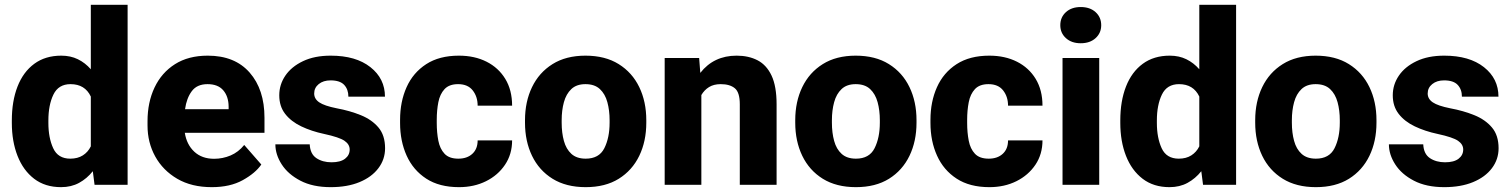

<svg xmlns="http://www.w3.org/2000/svg" viewBox="-20 -770 6298 800"><path d="M29.3 -257.8V-268.1Q29.3 -348.6 53 -409.4Q76.7 -470.2 122.8 -504.2Q168.9 -538.1 235.4 -538.1Q273.9 -538.1 304.4 -523.2Q335 -508.3 358.4 -481.4V-750H511.7V0H374L366.7 -56.6Q342.3 -25.9 309.6 -8.1Q276.9 9.8 234.4 9.8Q168 9.8 122.3 -25.1Q76.7 -60.1 53 -120.6Q29.3 -181.2 29.3 -257.8ZM181.6 -268.1V-257.8Q181.6 -195.8 201.7 -152.3Q221.7 -108.9 272.9 -108.9Q303.7 -108.9 325.2 -122.6Q346.7 -136.2 358.4 -160.2V-367.7Q334 -419.4 273.9 -419.4Q223.6 -419.4 202.6 -376Q181.6 -332.5 181.6 -268.1Z M862.3 9.8Q778.3 9.8 718.5 -25.1Q658.7 -60.1 626.7 -118.2Q594.7 -176.3 594.7 -246.6V-265.1Q594.7 -343.8 624 -405.5Q653.3 -467.3 709.2 -502.7Q765.1 -538.1 845.7 -538.1Q958.5 -538.1 1020.3 -467.5Q1082 -397 1082 -279.3V-216.8H750Q757.8 -167.5 789.6 -137.9Q821.3 -108.4 872.1 -108.4Q908.2 -108.4 940.9 -122.3Q973.6 -136.2 997.6 -166L1068.8 -84.5Q1044.4 -48.8 991.7 -19.5Q939 9.8 862.3 9.8ZM844.7 -419.4Q800.8 -419.4 779.1 -390.1Q757.3 -360.8 751 -314.9H932.6V-326.7Q932.1 -368.2 910.2 -393.8Q888.2 -419.4 844.7 -419.4Z M1437 -147Q1437 -168.5 1415.5 -183.3Q1394 -198.2 1330.6 -211.9Q1277.8 -223.1 1235.4 -243.4Q1192.9 -263.7 1168.2 -295.4Q1143.6 -327.1 1143.6 -373Q1143.6 -417.5 1168.9 -454.8Q1194.3 -492.2 1242.4 -515.1Q1290.5 -538.1 1357.9 -538.1Q1462.9 -538.1 1523.4 -490.2Q1584 -442.4 1584 -367.2H1431.6Q1431.6 -397.5 1414.1 -416.3Q1396.5 -435.1 1357.4 -435.1Q1327.1 -435.1 1308.1 -419.7Q1289.1 -404.3 1289.1 -380.4Q1289.1 -357.9 1310.3 -343.5Q1331.5 -329.1 1382.8 -318.8Q1438 -308.6 1483.6 -290Q1529.3 -271.5 1556.9 -238.8Q1584.5 -206.1 1584.5 -152.3Q1584.5 -106 1556.6 -69.1Q1528.8 -32.2 1478 -11.2Q1427.2 9.8 1357.9 9.8Q1283.2 9.8 1231.7 -17.1Q1180.2 -43.9 1153.8 -85Q1127.4 -126 1127.4 -168.5H1270.5Q1272.5 -128.4 1298.3 -111.1Q1324.2 -93.8 1361.3 -93.8Q1398.4 -93.8 1417.7 -108.6Q1437 -123.5 1437 -147Z M1889.6 -108.9Q1926.3 -108.9 1948.2 -129.2Q1970.2 -149.4 1970.2 -185.1H2113.8Q2113.8 -127.4 2084.2 -83.5Q2054.7 -39.6 2004.9 -14.9Q1955.1 9.8 1892.6 9.8Q1810.5 9.8 1756.1 -25.6Q1701.7 -61 1674.3 -121.6Q1647 -182.1 1647 -257.8V-270.5Q1647 -346.2 1674.1 -406.7Q1701.2 -467.3 1755.9 -502.7Q1810.5 -538.1 1892.1 -538.1Q1957.5 -538.1 2007.3 -512.9Q2057.1 -487.8 2085.4 -441.2Q2113.8 -394.5 2113.8 -329.6H1970.2Q1970.2 -367.2 1949.7 -393.3Q1929.2 -419.4 1888.7 -419.4Q1851.6 -419.4 1832.3 -398.7Q1813 -377.9 1806.4 -344Q1799.8 -310.1 1799.8 -270.5V-257.8Q1799.8 -217.8 1806.4 -183.8Q1813 -149.9 1832.3 -129.4Q1851.6 -108.9 1889.6 -108.9Z M2167.5 -258.8V-269Q2167.5 -346.2 2196.8 -407Q2226.1 -467.8 2282.2 -502.9Q2338.4 -538.1 2419.4 -538.1Q2501.5 -538.1 2557.9 -502.9Q2614.3 -467.8 2643.6 -407Q2672.9 -346.2 2672.9 -269V-258.8Q2672.9 -181.6 2643.6 -120.8Q2614.3 -60.1 2558.1 -25.1Q2502 9.8 2420.4 9.8Q2338.9 9.8 2282.5 -25.1Q2226.1 -60.1 2196.8 -120.8Q2167.5 -181.6 2167.5 -258.8ZM2320.3 -269V-258.8Q2320.3 -216.8 2329.6 -182.9Q2338.9 -148.9 2360.8 -128.9Q2382.8 -108.9 2420.4 -108.9Q2476.1 -108.9 2498 -152.3Q2520 -195.8 2520 -258.8V-269Q2520 -310.1 2510.7 -344.2Q2501.5 -378.4 2479.5 -398.9Q2457.5 -419.4 2419.4 -419.4Q2382.3 -419.4 2360.6 -398.9Q2338.9 -378.4 2329.6 -344.2Q2320.3 -310.1 2320.3 -269Z M2982.9 -419.4Q2954.1 -419.4 2934.3 -407.2Q2914.6 -395 2902.3 -374V0H2749.5V-528.3H2893.1L2897.9 -466.3Q2954.1 -538.1 3049.3 -538.1Q3099.1 -538.1 3136.5 -518.8Q3173.8 -499.5 3194.8 -455.1Q3215.8 -410.6 3215.8 -335V0H3062.5V-335.4Q3062.5 -385.3 3041.7 -402.3Q3021 -419.4 2982.9 -419.4Z M3293.5 -258.8V-269Q3293.5 -346.2 3322.8 -407Q3352.1 -467.8 3408.2 -502.9Q3464.4 -538.1 3545.4 -538.1Q3627.4 -538.1 3683.8 -502.9Q3740.2 -467.8 3769.5 -407Q3798.8 -346.2 3798.8 -269V-258.8Q3798.8 -181.6 3769.5 -120.8Q3740.2 -60.1 3684.1 -25.1Q3627.9 9.8 3546.4 9.8Q3464.8 9.8 3408.4 -25.1Q3352.1 -60.1 3322.8 -120.8Q3293.5 -181.6 3293.5 -258.8ZM3446.3 -269V-258.8Q3446.3 -216.8 3455.6 -182.9Q3464.8 -148.9 3486.8 -128.9Q3508.8 -108.9 3546.4 -108.9Q3602.1 -108.9 3624 -152.3Q3646 -195.8 3646 -258.8V-269Q3646 -310.1 3636.7 -344.2Q3627.4 -378.4 3605.5 -398.9Q3583.5 -419.4 3545.4 -419.4Q3508.3 -419.4 3486.6 -398.9Q3464.8 -378.4 3455.6 -344.2Q3446.3 -310.1 3446.3 -269Z M4099.6 -108.9Q4136.2 -108.9 4158.2 -129.2Q4180.2 -149.4 4180.2 -185.1H4323.7Q4323.7 -127.4 4294.2 -83.5Q4264.6 -39.6 4214.8 -14.9Q4165 9.8 4102.5 9.8Q4020.5 9.8 3966.1 -25.6Q3911.6 -61 3884.3 -121.6Q3856.9 -182.1 3856.9 -257.8V-270.5Q3856.9 -346.2 3884 -406.7Q3911.1 -467.3 3965.8 -502.7Q4020.5 -538.1 4102.1 -538.1Q4167.5 -538.1 4217.3 -512.9Q4267.1 -487.8 4295.4 -441.2Q4323.7 -394.5 4323.7 -329.6H4180.2Q4180.2 -367.2 4159.7 -393.3Q4139.2 -419.4 4098.6 -419.4Q4061.5 -419.4 4042.2 -398.7Q4022.9 -377.9 4016.4 -344Q4009.8 -310.1 4009.8 -270.5V-257.8Q4009.8 -217.8 4016.4 -183.8Q4022.9 -149.9 4042.2 -129.4Q4061.5 -108.9 4099.6 -108.9Z M4397.9 -665Q4397.9 -698.2 4421.4 -719.5Q4444.8 -740.7 4482.9 -740.7Q4521.5 -740.7 4544.9 -719.5Q4568.4 -698.2 4568.4 -665Q4568.4 -632.3 4544.9 -611.1Q4521.5 -589.8 4482.9 -589.8Q4444.8 -589.8 4421.4 -611.1Q4397.9 -632.3 4397.9 -665ZM4560.1 -528.3V0H4407.2V-528.3Z M4647.9 -257.8V-268.1Q4647.9 -348.6 4671.6 -409.4Q4695.3 -470.2 4741.5 -504.2Q4787.6 -538.1 4854 -538.1Q4892.6 -538.1 4923.1 -523.2Q4953.6 -508.3 4977.1 -481.4V-750H5130.4V0H4992.7L4985.4 -56.6Q4960.9 -25.9 4928.2 -8.1Q4895.5 9.8 4853 9.8Q4786.6 9.8 4741 -25.1Q4695.3 -60.1 4671.6 -120.6Q4647.9 -181.2 4647.9 -257.8ZM4800.3 -268.1V-257.8Q4800.3 -195.8 4820.3 -152.3Q4840.3 -108.9 4891.6 -108.9Q4922.4 -108.9 4943.8 -122.6Q4965.3 -136.2 4977.1 -160.2V-367.7Q4952.6 -419.4 4892.6 -419.4Q4842.3 -419.4 4821.3 -376Q4800.3 -332.5 4800.3 -268.1Z M5210 -258.8V-269Q5210 -346.2 5239.3 -407Q5268.6 -467.8 5324.7 -502.9Q5380.9 -538.1 5461.9 -538.1Q5543.9 -538.1 5600.3 -502.9Q5656.7 -467.8 5686 -407Q5715.3 -346.2 5715.3 -269V-258.8Q5715.3 -181.6 5686 -120.8Q5656.7 -60.1 5600.6 -25.1Q5544.4 9.8 5462.9 9.8Q5381.3 9.8 5325 -25.1Q5268.6 -60.1 5239.3 -120.8Q5210 -181.6 5210 -258.8ZM5362.8 -269V-258.8Q5362.8 -216.8 5372.1 -182.9Q5381.3 -148.9 5403.3 -128.9Q5425.3 -108.9 5462.9 -108.9Q5518.6 -108.9 5540.5 -152.3Q5562.5 -195.8 5562.5 -258.8V-269Q5562.5 -310.1 5553.2 -344.2Q5543.9 -378.4 5522 -398.9Q5500 -419.4 5461.9 -419.4Q5424.8 -419.4 5403.1 -398.9Q5381.3 -378.4 5372.1 -344.2Q5362.8 -310.1 5362.8 -269Z M6076.7 -147Q6076.7 -168.5 6055.2 -183.3Q6033.7 -198.2 5970.2 -211.9Q5917.5 -223.1 5875 -243.4Q5832.5 -263.7 5807.9 -295.4Q5783.2 -327.1 5783.2 -373Q5783.2 -417.5 5808.6 -454.8Q5834 -492.2 5882.1 -515.1Q5930.2 -538.1 5997.6 -538.1Q6102.5 -538.1 6163.1 -490.2Q6223.6 -442.4 6223.6 -367.2H6071.3Q6071.3 -397.5 6053.7 -416.3Q6036.1 -435.1 5997.1 -435.1Q5966.8 -435.1 5947.8 -419.7Q5928.7 -404.3 5928.7 -380.4Q5928.7 -357.9 5950 -343.5Q5971.2 -329.1 6022.5 -318.8Q6077.6 -308.6 6123.3 -290Q6168.9 -271.5 6196.5 -238.8Q6224.1 -206.1 6224.1 -152.3Q6224.1 -106 6196.3 -69.1Q6168.5 -32.2 6117.7 -11.2Q6066.9 9.8 5997.6 9.8Q5922.9 9.8 5871.3 -17.1Q5819.8 -43.9 5793.5 -85Q5767.1 -126 5767.1 -168.5H5910.2Q5912.1 -128.4 5938 -111.1Q5963.9 -93.8 6001 -93.8Q6038.1 -93.8 6057.4 -108.6Q6076.7 -123.5 6076.7 -147Z"/></svg>

Font: Vazirmatn RD UI ExtraBold
Style: Regular
Weight: 800
Designer: Saber Rastikerdar
Foundry: Saber Rastikerdar
Version: Version 33.003